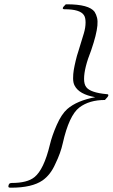

<svg xmlns="http://www.w3.org/2000/svg" viewBox="-20 -742 525 893"><path d="M484 -299Q484 -293 468 -277Q395 -277 349 -242Q301 -205 272 -76Q262 -30 237 21Q215 71 178 97Q129 131 31 131H26Q19 130 19 126Q19 109 34 109Q107 109 140 82Q184 47 212 -69Q222 -111 244 -161Q266 -211 293 -235Q338 -274 423 -290Q348 -303 327 -344Q320 -357 320 -377.5Q320 -398 323 -416Q326 -434 332 -459.5Q338 -485 344 -502L370 -587Q378 -614 378 -637.5Q378 -661 370 -672Q352 -699 280 -699Q272 -699 272 -704Q272 -709 286 -722H291Q394 -722 420 -687Q428 -674 431.5 -659Q435 -644 433 -623Q431 -602 424 -574Q417 -546 404 -508Q371 -425 371 -375Q371 -350 381 -337Q400 -311 477 -304Q484 -304 484 -299Z"/></svg>

Font: #9Slide05 Great Vibes
Style: Regular
Weight: 400
Designer: Robert E. Leuschke
Foundry: Robert E. Leuschke
Version: Version 1.001